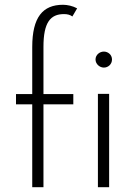

<svg xmlns="http://www.w3.org/2000/svg" viewBox="-20 -784 566 804"><path d="M115 0H162V-347H287V-390H162V-588C162 -690 191 -725 248 -725C262 -725 274 -722 283 -715L303 -749C285 -759 262 -764 244 -764C159 -764 115 -712 115 -587V-390H47V-347H115ZM380 -535C380 -516 397 -501 415 -501C433 -501 449 -515 449 -535C449 -554 433 -568 415 -568C397 -568 380 -554 380 -535ZM390 -391V0H437V-391Z"/></svg>

Font: Sulaf Light
Style: Regular
Weight: 300
Designer: Bandar Raffah (Arabic) and Santiago Orozco (Latin)
Foundry: Caramella and Typemade
Version: Version 1.005;PS 001.005;hotconv 1.0.88;makeotf.lib2.5.64775